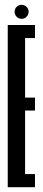

<svg xmlns="http://www.w3.org/2000/svg" viewBox="-20 -779 178 799"><path d="M12.2 0V-675H125.6V-620.5H84.4V-372.8H125.6V-319.1H84.4V-54.5H125.6V0ZM70.2 -700.6Q58.2 -700.6 49.4 -709.2Q40.7 -717.8 40.7 -730.1Q40.7 -742.2 49.3 -750.6Q57.9 -759 70.2 -759Q81.9 -759 90.5 -750.6Q99.1 -742.2 99.1 -730.1Q99.1 -718.1 90.6 -709.4Q82.2 -700.6 70.2 -700.6Z"/></svg>

Font: Anybody UltraCondensed Thin
Style: Regular
Weight: 100
Width: 1
Designer: Tyler Finck
Foundry: Etcetera Type Company
Version: Version 1.110